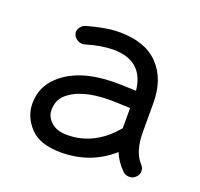

<svg xmlns="http://www.w3.org/2000/svg" viewBox="-82 -491 614 590"><g transform="rotate(20 225.0 -196.5)"><path d="M171 8Q102 8 70 -26.5Q38 -61 38 -104Q38 -158 77 -194Q137 -251 258 -251Q276 -251 324 -249Q314 -344 216 -344Q177 -344 127 -329Q116 -326 105 -331.5Q94 -337 90 -348Q86 -358 92 -368.5Q98 -379 109 -383Q171 -401 216 -401Q300 -401 343.5 -355.5Q387 -310 387 -232V-138Q387 -72 417 -41Q425 -32 424 -20Q423 -8 414 -1Q406 7 393.5 6.5Q381 6 373 -2Q349 -26 338 -54Q269 8 171 8ZM325 -127V-193Q277 -195 258 -195Q162 -195 119 -154Q100 -136 100 -104Q100 -83 118.5 -66Q137 -49 171 -49Q260 -49 325 -127Z"/></g></svg>

Font: Hoogli Medium
Style: Regular
Weight: 500
Designer: Anand Singh Naorem
Foundry: Brand New Type
Version: Version 1.00 b007